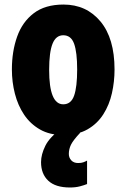

<svg xmlns="http://www.w3.org/2000/svg" viewBox="-20 -583 556 843"><path d="M482.9 -277.8Q482.9 -224.6 471.4 -173.6Q460 -122.6 433.6 -81.1Q407.2 -39.6 364 -14.9Q320.8 9.8 256.8 9.8Q198.2 9.8 155.8 -14.4Q113.3 -38.6 85.9 -79.3Q58.6 -120.1 45.4 -171.6Q32.2 -223.1 32.2 -277.8Q32.2 -357.4 55.2 -422.1Q78.1 -486.8 128.2 -524.9Q178.2 -563 258.8 -563Q359.4 -563 421.1 -488.8Q482.9 -414.6 482.9 -277.8ZM195.8 -275.9Q195.8 -125 257.8 -125Q292 -125 305.4 -163.1Q318.8 -201.2 318.8 -277.8Q318.8 -353.5 305.4 -390.9Q292 -428.2 257.8 -428.2Q225.6 -428.2 210.7 -391.1Q195.8 -354 195.8 -275.9ZM282.2 92.8Q282.2 109.4 293 121.1Q303.7 132.8 323.2 132.8Q336.9 132.8 345.7 129.6Q354.5 126.5 362.3 122.1V225.1Q350.1 230 331.1 235.1Q312 240.2 287.1 240.2Q223.6 240.2 191.9 210.4Q160.2 180.7 160.2 128.9Q160.2 95.2 179.2 56.9Q198.2 18.6 249 -17.1L332 0Q301.3 32.7 291.7 52.2Q282.2 71.8 282.2 92.8Z"/></svg>

Font: Open Sans Condensed ExtraBold
Style: Regular
Weight: 800
Width: 3
Designer: Monotype Design Team
Foundry: Monotype Imaging Inc.
Version: Version 3.000; ttfautohint (v1.8.4)